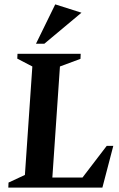

<svg xmlns="http://www.w3.org/2000/svg" viewBox="-20 -858 544 878"><path d="M18 0 19 -23.1 93.9 -58 127.9 -554 59 -589.9 60 -612H349L348 -588.9L254.1 -554L219.4 -46.1H357.2L468 -190.9H498.1L448.2 0ZM144.5 -657.9 232.6 -838 352.5 -799.9 182.6 -657.9Z"/></svg>

Font: Ancizar Serif Light
Style: Italic
Weight: 300
Italic angle: -4°
Designer: Cesar Puertas, Viviana Monsalve, Julian Moncada, Julian Prieto, Jose Castro, Felipe Aragon, Mariel Hernandez, Sara Alarc
Version: Version 8.100